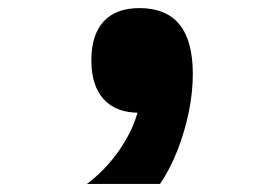

<svg xmlns="http://www.w3.org/2000/svg" viewBox="-20 -268 690 475"><path d="M195 187Q242 152 276.5 101.5Q311 51 323 0L325 -248Q391 -248 424 -207.5Q457 -167 457 -85Q457 -39 447 9.5Q437 58 419 104Q401 150 376 187ZM325 11Q267 11 236.5 -22.5Q206 -56 206 -119Q206 -182 236.5 -215Q267 -248 325 -248Q383 -248 413.5 -215Q444 -182 444 -119Q444 -56 413.5 -22.5Q383 11 325 11Z"/></svg>

Font: Martian Mono SemiCondensed
Style: Bold
Weight: 700
Width: 4
Designer: Roman Shamin
Foundry: Evil Martians
Version: Version 1.000